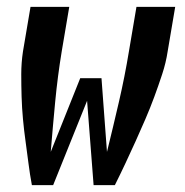

<svg xmlns="http://www.w3.org/2000/svg" viewBox="-20 -540 540 560"><path d="M73 0Q67 -32 63 -64Q59 -96 54.5 -128Q50 -160 47 -192.5Q44 -225 43 -257.5Q42 -290 42 -323.5Q42 -357 47 -390L69 -520H182L160 -390Q148 -317 141 -243.5Q134 -170 128 -97L214 -312H276L292 -97Q310 -170 327 -243.5Q344 -317 356 -390L378 -520H491L469 -390Q464 -357 453 -323.5Q442 -290 430 -257.5Q418 -225 404 -192.5Q390 -160 375.5 -128Q361 -96 346 -64Q331 -32 315 0H253L234 -246L135 0Z"/></svg>

Font: Iosevka Curly
Style: Bold Italic
Weight: 700
Italic angle: -9°
Monospace: yes
Designer: Belleve Invis
Foundry: Belleve Invis
Version: Version 22.1.2; ttfautohint (v1.8.4)